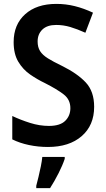

<svg xmlns="http://www.w3.org/2000/svg" viewBox="-20 -744 542 985"><path d="M463 -196Q463 -101 399 -45.5Q335 10 226 10Q176 10 128.5 0Q81 -10 43 -29V-149Q85 -129 134 -113.5Q183 -98 231 -98Q288 -98 314.5 -124Q341 -150 341 -189Q341 -233 307 -259.5Q273 -286 210 -318Q172 -336 135 -361.5Q98 -387 74 -427Q50 -467 50 -528Q50 -618 109 -671Q168 -724 269 -724Q318 -724 364 -712.5Q410 -701 457 -679L418 -576Q376 -595 340.5 -605.5Q305 -616 268 -616Q222 -616 197.5 -592.5Q173 -569 173 -531Q173 -502 185.5 -482Q198 -462 226 -444.5Q254 -427 298 -406Q377 -367 420 -321Q463 -275 463 -196ZM312 71Q301 104 280.5 144.5Q260 185 237 221H166V209Q171 190 177.5 163.5Q184 137 189.5 109.5Q195 82 197 61H312Z"/></svg>

Font: Noto Sans Sinhala SemiCondensed SemiBold
Style: Regular
Weight: 600
Width: 4
Designer: Jelle Bosma - Monotype Design Team
Foundry: Monotype Imaging Inc.
Version: Version 2.006; ttfautohint (v1.8.4.7-5d5b)